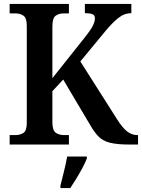

<svg xmlns="http://www.w3.org/2000/svg" viewBox="-20 -734 721 975"><path d="M29 0V-48H57Q82 -48 99 -59Q116 -70 116 -110V-603Q116 -643 99 -654.5Q82 -666 58 -666H29V-714H330V-666H304Q279 -666 262.5 -654Q246 -642 246 -600V-337L409 -542Q438 -578 450 -600.5Q462 -623 462 -641Q462 -656 450.5 -661.5Q439 -667 411 -667V-714H647V-667Q611 -667 580.5 -642.5Q550 -618 516 -577L388 -422L574 -129Q601 -86 625 -67Q649 -48 677 -48H681V0H639Q575 0 539 -9Q503 -18 481.5 -39.5Q460 -61 438 -99L301 -330L246 -271V-114Q246 -72 263 -60Q280 -48 305 -48H330V0ZM287 208Q295 176 305 136Q315 96 321 61H421V71Q413 92 398.5 119Q384 146 367.5 173Q351 200 337 221H287Z"/></svg>

Font: Noto Serif Tamil SemiCondensed SemiBold
Style: Italic
Weight: 600
Width: 4
Italic angle: -12°
Designer: Indian Type Foundry, Tom Grace, and the Monotype Design Team
Foundry: Monotype Imaging Inc.
Version: Version 2.003; ttfautohint (v1.8.4.7-5d5b)